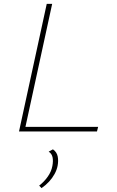

<svg xmlns="http://www.w3.org/2000/svg" viewBox="-20 -678 602 990"><path d="M78 0 221 -658H249L106 0ZM90 0 95 -24H486L480 0ZM194 292 182 279Q208 259 226.5 232.5Q245 206 250 178Q255 152 251 133Q247 114 231 104L253 92Q273 106 277.5 128.5Q282 151 277 177Q273 198 261.5 219Q250 240 233 258.5Q216 277 194 292Z"/></svg>

Font: Ysabeau Infant Thin
Style: Italic
Weight: 250
Italic angle: -12°
Designer: Christian Thalmann (Catharsis Fonts)
Version: Version 2.001;gftools[0.9.30]; featfreeze: ss01,ss02,lnum